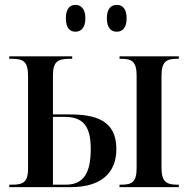

<svg xmlns="http://www.w3.org/2000/svg" viewBox="-20 -767 782 787"><path d="M459 -637C481 -637 499 -652 499 -692C499 -732 481 -747 459 -747C436 -747 418 -732 418 -692C418 -652 436 -637 459 -637ZM289 -637C311 -637 330 -652 330 -692C330 -732 311 -747 289 -747C267 -747 250 -732 250 -692C250 -652 267 -637 289 -637ZM18 0H271C394 0 457 -58 457 -156C457 -276 369 -298 263 -298H197V-457C197 -513 215 -526 265 -526H276V-536H18V-526H29C78 -526 95 -513 95 -454V-78C95 -23 79 -10 29 -10H18ZM470 0H713V-10H707C663 -10 642 -21 642 -79V-457C642 -516 663 -526 707 -526H713V-536H470V-526H477C519 -526 540 -516 540 -457V-79C540 -19 520 -10 476 -10H470ZM249 -10H197V-288H244C318 -288 352 -253 352 -157C352 -52 319 -10 249 -10Z"/></svg>

Font: Noto Serif Display Condensed Medium
Style: Regular
Weight: 500
Width: 3
Designer: Monotype Design Team
Foundry: Monotype Imaging Inc.
Version: Version 2.009